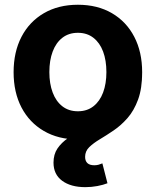

<svg xmlns="http://www.w3.org/2000/svg" viewBox="-20 -564 643 792"><path d="M301.3 11.2Q220.7 11.2 160.9 -23.7Q101.1 -58.6 68.6 -120.8Q36.1 -183.1 36.1 -266.1Q36.1 -349.6 68.6 -412.1Q101.1 -474.6 160.9 -509.5Q220.7 -544.4 301.3 -544.4Q382.3 -544.4 441.9 -509.5Q501.5 -474.6 533.9 -412.1Q566.4 -349.6 566.4 -266.1Q566.4 -183.1 533.9 -120.8Q501.5 -58.6 441.9 -23.7Q382.3 11.2 301.3 11.2ZM301.3 -105Q338.9 -105 365.2 -125.5Q391.6 -146 405.3 -182.4Q418.9 -218.8 418.9 -266.6Q418.9 -314.9 405.3 -351.3Q391.6 -387.7 365.2 -408.2Q338.9 -428.7 301.3 -428.7Q263.7 -428.7 237.3 -408.2Q210.9 -387.7 197.3 -351.3Q183.6 -314.9 183.6 -266.6Q183.6 -218.8 197.3 -182.4Q210.9 -146 237.3 -125.5Q263.7 -105 301.3 -105ZM332 208Q272 208 236.3 181.6Q200.7 155.3 200.7 106.9Q200.7 72.8 217 48.6Q233.4 24.4 260.7 5.6Q288.1 -13.2 320.6 -30.5Q353 -47.9 385.5 -67.9Q418 -87.9 445.1 -114.3Q472.2 -140.6 488.8 -177.5Q505.4 -214.4 505.4 -266.1H566.4Q566.4 -199.2 549.6 -153.3Q532.7 -107.4 505.9 -76.9Q479 -46.4 448.7 -25.9Q418.5 -5.4 391.8 10.5Q365.2 26.4 348.1 43Q331.1 59.6 331.1 83Q331.1 99.6 340.3 108.6Q349.6 117.7 369.1 117.7Q378.4 117.7 386.5 115.5Q394.5 113.3 402.3 109.9L423.3 191.9Q406.2 198.7 381.8 203.4Q357.4 208 332 208Z"/></svg>

Font: Inter 20pt
Style: Bold
Weight: 700
Version: Version 4.001;git-66647c0bb